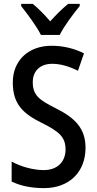

<svg xmlns="http://www.w3.org/2000/svg" viewBox="-20 -960 499 990"><path d="M191 -780H288C310 -825 359 -890 391 -929V-940H331C298 -912 273 -888 239 -850C209 -885 176 -918 149 -940H89V-929C123 -886 169 -824 191 -780ZM421 -198C421 -296 369 -351 269 -401C178 -446 149 -471 149 -537C149 -592 185 -631 249 -631C292 -631 336 -618 382 -595L413 -685C367 -708 310 -724 248 -724C127 -725 45 -648 46 -533C46 -419 105 -371 196 -326C287 -281 318 -252 318 -189C318 -129 279 -83 206 -83C152 -83 89 -100 40 -127V-24C87 -1 143 10 207 10C337 10 421 -73 421 -198Z"/></svg>

Font: Noto Sans Armenian Condensed Medium
Style: Regular
Weight: 500
Width: 3
Designer: Monotype Design Team
Foundry: Monotype Imaging Inc.
Version: Version 2.008